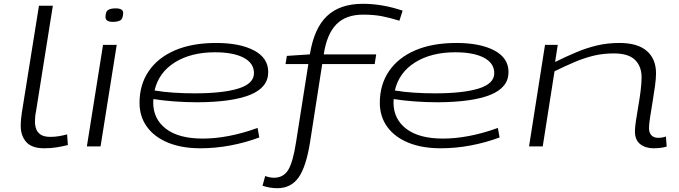

<svg xmlns="http://www.w3.org/2000/svg" viewBox="-20 -770 3570 1010"><path d="M185 -740H258L169 -181Q167 -174 165.5 -159.5Q164 -145 164 -127Q164 -109 170.5 -91Q177 -73 194.5 -61.5Q212 -50 245 -50Q268 -50 289 -53.5Q310 -57 333 -63L337 -7Q309 0 278.5 5Q248 10 213 10Q147 10 118 -23Q89 -56 89 -108Q89 -127 91 -146Q93 -165 95 -178Z M588 -726Q628 -726 628 -702Q627 -671 613 -663Q599 -655 574 -655Q535 -655 535 -680Q535 -708 548 -717Q561 -726 588 -726ZM437 0 522 -534H594L509 0Z M1344 -47Q1272 -20 1193 -5Q1114 10 1034 10Q936 10 864 -19.5Q792 -49 753 -103Q714 -157 714 -229Q714 -325 762.5 -396Q811 -467 901 -505.5Q991 -544 1117 -544Q1242 -544 1316.5 -504.5Q1391 -465 1391 -391Q1391 -310 1296.5 -271.5Q1202 -233 1019 -232Q957 -232 896.5 -236.5Q836 -241 787 -249Q786 -240 786 -231Q786 -144 853 -92.5Q920 -41 1047 -41Q1112 -41 1185 -55Q1258 -69 1335 -97ZM1111 -495Q985 -495 900 -442Q815 -389 793 -294Q840 -286 894 -282.5Q948 -279 1003 -279Q1153 -279 1234.5 -304.5Q1316 -330 1316 -385Q1316 -438 1261.5 -466.5Q1207 -495 1111 -495Z M1439 220Q1399 220 1361 207L1375 156Q1400 165 1421 165Q1471 165 1496 124Q1521 83 1537 -20L1602 -433H1482L1489 -476L1610 -484Q1632 -621 1700 -685.5Q1768 -750 1889 -750Q1991 -750 2098 -714L2081 -661Q2033 -676 1990 -684.5Q1947 -693 1890 -693Q1799 -693 1749 -641.5Q1699 -590 1683 -484H1959L1951 -433H1675L1611 -22Q1590 109 1550 164.5Q1510 220 1439 220Z M2608 -47Q2536 -20 2457 -5Q2378 10 2298 10Q2200 10 2128 -19.5Q2056 -49 2017 -103Q1978 -157 1978 -229Q1978 -325 2026.5 -396Q2075 -467 2165 -505.5Q2255 -544 2381 -544Q2506 -544 2580.5 -504.5Q2655 -465 2655 -391Q2655 -310 2560.5 -271.5Q2466 -233 2283 -232Q2221 -232 2160.5 -236.5Q2100 -241 2051 -249Q2050 -240 2050 -231Q2050 -144 2117 -92.5Q2184 -41 2311 -41Q2376 -41 2449 -55Q2522 -69 2599 -97ZM2375 -495Q2249 -495 2164 -442Q2079 -389 2057 -294Q2104 -286 2158 -282.5Q2212 -279 2267 -279Q2417 -279 2498.5 -304.5Q2580 -330 2580 -385Q2580 -438 2525.5 -466.5Q2471 -495 2375 -495Z M2847 -534H2914L2900 -444Q2959 -473 3012.5 -495.5Q3066 -518 3121 -531Q3176 -544 3239 -544Q3334 -544 3382.5 -502Q3431 -460 3431 -384Q3431 -358 3425.5 -317Q3420 -276 3412.5 -232Q3405 -188 3399.5 -151.5Q3394 -115 3394 -97Q3394 -71 3407 -58Q3420 -45 3441 -45Q3465 -45 3483 -52L3487 1Q3472 6 3452.5 8Q3433 10 3418 10Q3375 10 3347.5 -12Q3320 -34 3320 -79Q3320 -98 3325 -133Q3330 -168 3337.5 -210Q3345 -252 3350 -292.5Q3355 -333 3355 -363Q3355 -421 3320.5 -455Q3286 -489 3209 -489Q3152 -489 3102.5 -477Q3053 -465 3003.5 -444Q2954 -423 2897 -395L2835 0H2763Z"/></svg>

Font: Georama ExtraExtended Light
Style: Italic
Weight: 300
Width: 8
Italic angle: -9°
Designer: Jean-Baptiste Levee
Foundry: Production Type
Version: Version 1.000